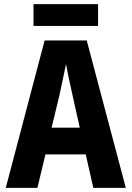

<svg xmlns="http://www.w3.org/2000/svg" viewBox="-20 -914 640 934"><path d="M8 0 197 -717H402L592 0H434L397 -163H201L162 0ZM269 -450 231 -293H368L333 -450Q325 -486 316 -527.5Q307 -569 301 -602Q294 -569 285.5 -527.5Q277 -486 269 -450ZM143 -788V-894H457V-788Z"/></svg>

Font: Noto Sans Mono ExtraBold
Style: Regular
Weight: 800
Designer: Monotype Design Team
Foundry: Monotype Imaging Inc.
Version: Version 2.014